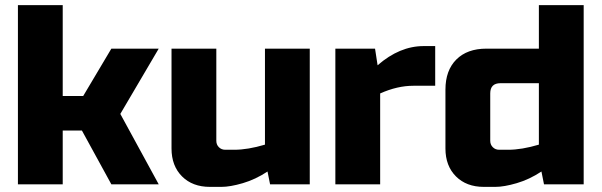

<svg xmlns="http://www.w3.org/2000/svg" viewBox="-20 -720 2350 750"><path d="M225 -210V0H50V-700H225V-345H305L415 -530H600L450 -275L600 0H415L300 -210Z M895 -135Q948 -135 1015 -155V-530H1190V0H1035L1025 -50Q978 -19 928.5 -4.5Q879 10 845 10H800Q732 10 691 -31Q650 -72 650 -140V-530H825V-170Q825 -155 835 -145Q845 -135 860 -135Z M1595 -385Q1532 -385 1465 -355V0H1290V-530H1445L1455 -465Q1541 -540 1635 -540H1680V-385Z M2105 0 2095 -50Q2048 -19 1998.5 -4.5Q1949 10 1915 10H1870Q1802 10 1761 -31Q1720 -72 1720 -140V-370Q1720 -445 1762.5 -487.5Q1805 -530 1880 -530H2085V-700H2260V0ZM1965 -135Q2018 -135 2085 -155V-395H1935Q1895 -395 1895 -355V-170Q1895 -155 1905 -145Q1915 -135 1930 -135Z"/></svg>

Font: Russo One
Style: Regular
Weight: 400
Designer: Jovanny lemonad
Foundry: Jovanny Lemonad
Version: Version 1.001